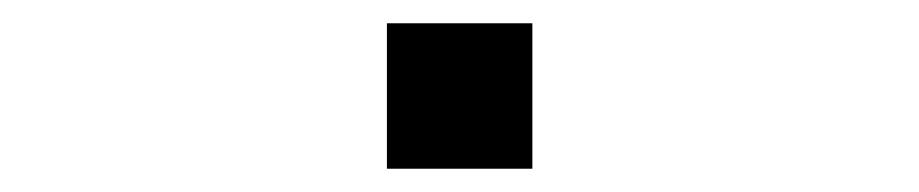

<svg xmlns="http://www.w3.org/2000/svg" viewBox="-20 -270 790 165"><path d="M312.5 -125V-250H437.5V-125Z"/></svg>

Font: Better VCR
Style: Regular
Weight: 400
Designer: artdzyk
Foundry: https://fontstruct.com
Version: Version 1.0